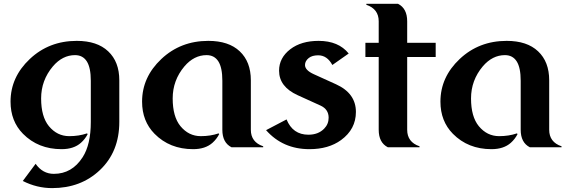

<svg xmlns="http://www.w3.org/2000/svg" viewBox="-20 -757 2926 987"><path d="M296.4 9.8Q176.3 9.8 98.1 -69.3Q34.2 -134.3 34.2 -234.4Q34.2 -360.4 133.1 -453.6Q231.9 -546.9 374.5 -546.9Q479.5 -546.9 536.1 -493.2Q593.3 -439.5 593.3 -344.2V-130.4Q593.3 22.9 493.7 117.2Q396 210 248 210Q169.4 210 97.2 173.3L163.1 85Q199.2 136.7 256.8 136.7Q350.1 136.7 404.8 51.3Q446.8 -13.7 446.8 -130.4V-341.8Q446.8 -409.2 426.3 -441.4Q405.8 -473.6 365.7 -473.6Q301.3 -473.6 252 -416Q191.4 -344.2 191.4 -251Q191.4 -157.2 231.4 -108.4Q273.9 -57.1 335.9 -57.1Q385.7 -57.1 427.2 -71.3L430.7 -67.9Q418 -42.5 396 -22.9Q359.4 9.8 296.4 9.8Z M1169.9 0Q1123 -23.9 1123 -89.8V-341.8Q1123 -409.2 1102.5 -441.4Q1082 -473.6 1042 -473.6Q977.5 -473.6 928.2 -416Q867.7 -344.2 867.7 -251Q867.7 -157.2 907.7 -108.4Q950.2 -57.1 1012.2 -57.1Q1062 -57.1 1103.5 -71.3L1106.9 -67.9Q1094.2 -42.5 1072.3 -22.9Q1035.6 9.8 972.7 9.8Q852.5 9.8 774.4 -69.3Q710.4 -134.3 710.4 -234.4Q710.4 -360.4 809.3 -453.6Q908.2 -546.9 1050.8 -546.9Q1155.8 -546.9 1212.4 -493.2Q1269.5 -439.5 1269.5 -344.2V-89.8Q1269.5 -26.4 1333 -4.9V0Z M1570.8 9.8Q1434.1 9.8 1347.7 -87.9L1453.1 -143.1Q1484.9 -64.5 1565.4 -64.5Q1616.2 -64.5 1646.5 -95.7Q1669.4 -119.1 1669.4 -151.9Q1669.4 -195.3 1627.4 -214.4L1510.3 -267.6Q1414.6 -311 1414.6 -393.6Q1414.6 -459.5 1472.2 -503.9Q1528.3 -546.9 1617.7 -546.9Q1720.2 -546.9 1772.5 -481.9L1688.5 -422.9Q1661.6 -472.7 1615.7 -472.7Q1585 -472.7 1567.4 -459Q1547.9 -443.4 1547.9 -422.9Q1547.9 -396 1593.3 -375.5L1707.5 -323.7Q1809.6 -277.3 1809.6 -181.6Q1809.6 -92.8 1733.4 -37.1Q1668.9 9.8 1570.8 9.8Z M1973.6 0Q1926.8 -23.9 1926.8 -89.8V-463.9H1858.4V-537.1H1926.8V-647.5Q1926.8 -710.9 1863.3 -732.4V-737.3H2026.4Q2073.2 -713.4 2073.2 -647.5V-537.1H2219.7V-463.9H2073.2V-89.8Q2073.2 -26.4 2136.7 -4.9V0Z M2703.6 0Q2656.7 -23.9 2656.7 -89.8V-341.8Q2656.7 -409.2 2636.2 -441.4Q2615.7 -473.6 2575.7 -473.6Q2511.2 -473.6 2461.9 -416Q2401.4 -344.2 2401.4 -251Q2401.4 -157.2 2441.4 -108.4Q2483.9 -57.1 2545.9 -57.1Q2595.7 -57.1 2637.2 -71.3L2640.6 -67.9Q2627.9 -42.5 2606 -22.9Q2569.3 9.8 2506.3 9.8Q2386.2 9.8 2308.1 -69.3Q2244.1 -134.3 2244.1 -234.4Q2244.1 -360.4 2343 -453.6Q2441.9 -546.9 2584.5 -546.9Q2689.5 -546.9 2746.1 -493.2Q2803.2 -439.5 2803.2 -344.2V-89.8Q2803.2 -26.4 2866.7 -4.9V0Z"/></svg>

Font: Berenika
Style: Bold
Weight: 700
Designer: Wojciech Kalinowski "wmk69" (wmk69@o2.pl)
Foundry: Wojciech Kalinowski "wmk69" (wmk69@o2.pl)
Version: Version 3.1.0; 2021-05-14